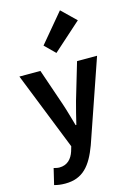

<svg xmlns="http://www.w3.org/2000/svg" viewBox="-163 -1003 901 1306"><g transform="rotate(-15 287.0 -350.0)"><path d="M128 224C253 224 313 149 362 17L561 -560H420L343 -300C329 -248 315 -194 303 -142H298C282 -196 268 -250 251 -300L162 -560H14L232 -11L222 23C206 72 174 108 117 108C104 108 88 104 78 101L51 214C73 220 95 224 128 224ZM299 -650 497 -827 397 -924 227 -721Z"/></g></svg>

Font: Noto Sans TC
Style: Bold
Weight: 700
Designer: Ryoko NISHIZUKA 西塚涼子 (kana, bopomofo & ideographs); Paul D. Hunt (Latin, Greek & Cyrillic); Sandoll Communications 산돌커뮤니
Foundry: Adobe
Version: Version 2.004;hotconv 1.0.118;makeotfexe 2.5.65603